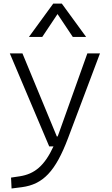

<svg xmlns="http://www.w3.org/2000/svg" viewBox="-20 -815 626 1069"><path d="M44.4 234.4 102.1 227.1C218.8 211.4 288.6 140.6 358.9 -45.9L536.6 -517.6H466.3L306.6 -70.3C304.7 -64.9 302.7 -60.1 300.8 -55.2H296.4L105 -517.6H34.7L253.9 0H277.8C227.5 108.9 171.9 153.8 90.3 166.5L41.5 173.8ZM141.1 -609.4H215.3L300.3 -736.8L385.3 -609.4H459.5L324.2 -794.9H276.4Z"/></svg>

Font: Cascadia Code Light
Style: Regular
Weight: 300
Monospace: yes
Designer: Aaron Bell
Foundry: Saja Typeworks
Version: Version 2404.023